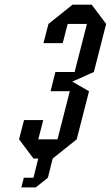

<svg xmlns="http://www.w3.org/2000/svg" viewBox="-20 -687 480 832"><path d="M145.8 0H125L62.5 -83.3L84.2 -166.7H167.5L145.8 -83.3H229.2L282.5 -291.7H199.2L220 -375H303.3L356.7 -583.3H273.3L251.7 -500H168.3L190 -583.3L294.2 -666.7H377.5L440 -583.3L386.7 -375L293.3 -333.3L365.8 -291.7L312.5 -83.3L208.3 0L187.5 83.3L135 125H72.5L83.3 83.3H125Z"/></svg>

Font: Yulong
Style: Italic
Weight: 400
Italic angle: -14.25°
Designer: GGBotNet
Foundry: f0n7.com
Version: 1.00